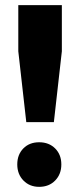

<svg xmlns="http://www.w3.org/2000/svg" viewBox="-20 -717 298 745"><path d="M51 -697H220V-518L189 -243H82L51 -518ZM218 -79Q218 -41 194 -16.5Q170 8 132 8Q95 8 71 -16.5Q47 -41 47 -79Q47 -117 70.5 -141Q94 -165 132 -165Q170 -165 194 -141Q218 -117 218 -79Z"/></svg>

Font: Montserrat V1
Style: Bold
Weight: 700
Designer: Julieta Ulanovsky
Foundry: Julieta Ulanovsky
Version: Version 6.001